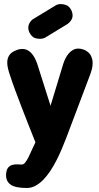

<svg xmlns="http://www.w3.org/2000/svg" viewBox="-20 -729 487 944"><path d="M112.3 195.3Q56.6 195.3 33.2 179.4Q9.8 163.6 9.8 132.8Q9.8 129.9 9.8 126.5Q9.8 123 10.7 120.1Q12.2 106.9 17.3 98.9Q22.5 90.8 29.8 86.4Q37.1 82 45.7 80.6Q54.2 79.1 62.5 79.1Q69.8 79.1 76.2 79.6Q82.5 80.1 86.9 80.1Q96.2 80.1 104.7 69.1Q113.3 58.1 121.3 41.5Q129.4 24.9 137.7 5.9Q146 -13.2 154.3 -29.3L146.5 -48.8Q132.3 -84.5 116.7 -123.8Q101.1 -163.1 85.7 -203.4Q70.3 -243.7 55.4 -283.7Q40.5 -323.7 28.3 -361.3Q22.9 -377 19.3 -392.1Q15.6 -407.2 15.6 -421.9Q15.6 -441.9 25.9 -457.8Q36.1 -473.6 63.5 -483.4Q70.8 -486.3 77.4 -487.3Q84 -488.3 89.8 -488.3Q103.5 -488.3 115 -482.4Q126.5 -476.6 135.5 -466.3Q144.5 -456.1 151.4 -442.9Q158.2 -429.7 163.1 -415L228.5 -209L291 -415Q295.4 -428.7 302.2 -442.4Q309.1 -456.1 318.4 -466.6Q327.6 -477.1 339.4 -483.6Q351.1 -490.2 365.2 -490.2Q378.9 -490.2 393.6 -484.4Q417 -474.1 426.3 -456.5Q435.5 -439 435.5 -418.9Q435.5 -404.3 431.9 -389.9Q428.2 -375.5 422.9 -361.3L305.7 -50.8Q295.4 -24.4 283.4 4.2Q271.5 32.7 257.3 60.1Q243.2 87.4 227.1 111.8Q210.9 136.2 192.9 154.8Q174.8 173.3 154.5 184.3Q134.3 195.3 112.3 195.3ZM250 -700.2Q263.2 -709 277.3 -709Q290 -709 303.2 -704.8Q316.4 -700.7 326.2 -686.5Q332 -677.7 334.5 -668.9Q336.9 -660.2 336.9 -653.3Q336.9 -640.1 329.6 -629.2Q322.3 -618.2 312.5 -611.3L205.1 -545.9Q198.2 -541.5 190.7 -539.8Q183.1 -538.1 175.8 -538.1Q162.6 -538.1 151.1 -542.2Q139.6 -546.4 129.9 -560.5Q124 -568.8 121.6 -576.9Q119.1 -585 119.1 -591.8Q119.1 -606.4 126.5 -617.9Q133.8 -629.4 140.6 -633.8Z"/></svg>

Font: Concert One
Style: Regular
Weight: 400
Version: Version 1.003